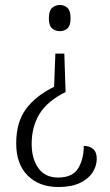

<svg xmlns="http://www.w3.org/2000/svg" viewBox="-20 -560 443 770"><path d="M243 -191Q169 -154 138 -102.5Q107 -51 107 17Q107 77 134 114.5Q161 152 213 152Q271 152 293.5 115Q316 78 316 25Q339 25 353.5 37.5Q368 50 368 77Q368 105 351.5 131Q335 157 301 173.5Q267 190 214 190Q137 190 91 144Q45 98 45 15Q45 -69 83.5 -122Q122 -175 197 -212L202 -345H238ZM220 -540Q238 -540 250.5 -528.5Q263 -517 263 -487Q263 -457 250.5 -446Q238 -435 220 -435Q202 -435 189 -446Q176 -457 176 -487Q176 -517 189 -528.5Q202 -540 220 -540Z"/></svg>

Font: Noto Serif Lao Condensed Light
Style: Regular
Weight: 300
Width: 3
Designer: Monotype Design Team
Foundry: Monotype Imaging Inc.
Version: Version 2.003; ttfautohint (v1.8.4.7-5d5b)